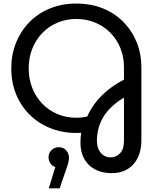

<svg xmlns="http://www.w3.org/2000/svg" viewBox="-20 -732 862 1056"><path d="M593.2 220.4Q543.2 220.4 504.5 200.7Q465.8 181 444.1 143Q422.4 105 422.4 51.6Q422.4 39 423.4 25.5Q424.4 12 426.4 -1.6Q344.4 3.2 274.4 -20.7Q204.4 -44.6 152.2 -92.5Q100 -140.4 71 -207.6Q42 -274.8 42 -356Q42 -429.8 67.2 -494.3Q92.4 -558.8 139.4 -607.9Q186.4 -657 252.6 -684.7Q318.8 -712.4 399.8 -712.4Q481.2 -712.4 547.2 -685.3Q613.2 -658.2 660.2 -609.7Q707.2 -561.2 732.4 -497.9Q757.6 -434.6 757.6 -362V40.8Q757.6 94.8 738 135.3Q718.4 175.8 681.6 198.1Q644.8 220.4 593.2 220.4ZM587 133.6Q619.6 133.6 640.7 110.5Q661.8 87.4 661.8 43.2V-195.2Q617.8 -168.6 588.8 -139.5Q559.8 -110.4 543.4 -79.9Q527 -49.4 520 -18.6Q513 12.2 513 41.6Q513 71 523.3 91.7Q533.6 112.4 550.8 123Q568 133.6 587 133.6ZM399.8 -84.4Q416.2 -84.4 430 -85.9Q443.8 -87.4 459.6 -90.8Q474.2 -124.8 499.6 -160Q525 -195.2 564.6 -229.4Q604.2 -263.6 661.8 -294.2V-362Q661.8 -418.8 642.2 -467.3Q622.6 -515.8 587.2 -551.6Q551.8 -587.4 504 -607.5Q456.2 -627.6 399.8 -627.6Q343.4 -627.6 295.6 -607.2Q247.8 -586.8 212.4 -550.1Q177 -513.4 157.4 -463.7Q137.8 -414 137.8 -356Q137.8 -298 157.4 -248.3Q177 -198.6 212.4 -161.9Q247.8 -125.2 295.6 -104.8Q343.4 -84.4 399.8 -84.4ZM248.2 304 284.4 186.4Q265.8 180.8 256.4 165.2Q247 149.6 247 132.8Q247 109.2 263.6 93.4Q280.2 77.6 303.4 77.6Q329.4 77.6 344.4 95.3Q359.4 113 359.4 135.8Q359.4 156.8 347.8 188L308.2 304Z"/></svg>

Font: MuseoModerno Thin
Style: Regular
Weight: 100
Designer: Pablo Cosgaya, Héctor Gatti, Marcela Romero, and the Authors of The MuseoModerno Project.
Foundry: Omnibus-Type Team
Version: Version 1.003